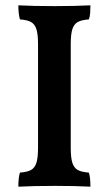

<svg xmlns="http://www.w3.org/2000/svg" viewBox="-20 -699 409 722"><path d="M55 -626Q49 -647 49 -679Q103 -676 186 -676Q260 -676 320 -679Q320 -664 319 -650Q318 -636 314 -626Q286 -624 272 -616Q258 -608 252 -589Q246 -570 246 -533V-144Q246 -106 252 -87Q258 -68 272 -60Q286 -52 314 -50Q320 -34 320 3Q265 0 189 0Q105 0 49 3Q49 -31 55 -50Q83 -52 97 -60Q111 -68 117 -87Q123 -106 123 -144V-533Q123 -570 117 -589Q111 -608 97 -616Q83 -624 55 -626Z"/></svg>

Font: Vollkorn SC SemiBold
Style: Regular
Weight: 600
Designer: Friedrich Althausen
Foundry: Friedrich Althausen
Version: Version 4.015